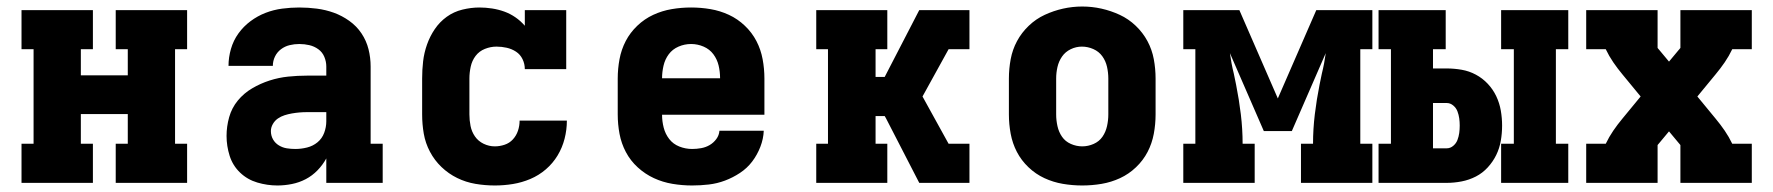

<svg xmlns="http://www.w3.org/2000/svg" viewBox="-20 -561 5440 589"><path d="M46 0V-120H83V-410H46V-530H265V-410H228V-330H372V-410H335V-530H554V-410H517V-120H554V0H335V-120H372V-211H228V-120H265V0Z M831 8Q800 8 769.5 -1Q739 -10 716.5 -31.5Q694 -53 684.5 -83Q675 -113 675 -144Q675 -173 683 -201.5Q691 -230 709.5 -252.5Q728 -275 753.5 -290Q779 -305 807 -314Q835 -323 864 -326Q893 -329 922 -329H981V-357Q981 -372 975 -386.5Q969 -401 956.5 -410Q944 -419 929 -422.5Q914 -426 898 -426Q883 -426 868.5 -422.5Q854 -419 842 -410Q830 -401 823.5 -387.5Q817 -374 817 -359H681Q681 -385 688.5 -411Q696 -437 711.5 -458.5Q727 -480 748.5 -496Q770 -512 794.5 -521.5Q819 -531 845.5 -534.5Q872 -538 898 -538Q925 -538 952 -534.5Q979 -531 1004 -522Q1029 -513 1051.5 -497Q1074 -481 1089 -458.5Q1104 -436 1110.5 -410Q1117 -384 1117 -357V-120H1154V0H981V-75Q970 -55 954 -38.5Q938 -22 918 -11.5Q898 -1 875.5 3.5Q853 8 831 8ZM886 -104Q904 -104 922 -108.5Q940 -113 954 -124.5Q968 -136 974.5 -153.5Q981 -171 981 -189V-217H922Q910 -217 898.5 -216Q887 -215 875.5 -213Q864 -211 853 -207.5Q842 -204 832.5 -197.5Q823 -191 817 -180.5Q811 -170 811 -159Q811 -145 817.5 -133.5Q824 -122 835.5 -115Q847 -108 860 -106Q873 -104 886 -104Z M1498 8Q1468 8 1438.5 3Q1409 -2 1382.5 -15Q1356 -28 1334.5 -48.5Q1313 -69 1299 -95.5Q1285 -122 1280 -151Q1275 -180 1275 -210V-320Q1275 -347 1278 -373Q1281 -399 1290 -424.5Q1299 -450 1314 -472Q1329 -494 1350.5 -509.5Q1372 -525 1398.5 -531.5Q1425 -538 1451 -538Q1470 -538 1489.5 -535Q1509 -532 1527 -525.5Q1545 -519 1561 -508Q1577 -497 1590 -482V-530H1717V-349H1590Q1590 -365 1583 -379.5Q1576 -394 1563 -402.5Q1550 -411 1534.5 -414.5Q1519 -418 1503 -418Q1485 -418 1467.5 -411Q1450 -404 1439 -389.5Q1428 -375 1424 -356.5Q1420 -338 1420 -320V-210Q1420 -192 1423.5 -174.5Q1427 -157 1437 -142.5Q1447 -128 1463.5 -120Q1480 -112 1498 -112Q1513 -112 1528 -117Q1543 -122 1553.5 -133.5Q1564 -145 1569 -160Q1574 -175 1574 -191Q1574 -191 1574 -191Q1574 -191 1574 -191Q1574 -191 1574 -191Q1574 -191 1574 -191H1719Q1719 -191 1719 -191Q1719 -191 1719 -191Q1719 -163 1712 -135.5Q1705 -108 1690.5 -84Q1676 -60 1654.5 -41.5Q1633 -23 1607 -12Q1581 -1 1553.5 3.5Q1526 8 1498 8Z M2103 8Q2073 8 2043 3Q2013 -2 1986 -14.5Q1959 -27 1936.5 -47.5Q1914 -68 1900 -94.5Q1886 -121 1880.5 -150.5Q1875 -180 1875 -210V-320Q1875 -350 1880.5 -379.5Q1886 -409 1899.5 -435Q1913 -461 1935 -482Q1957 -503 1984 -515.5Q2011 -528 2040.5 -533Q2070 -538 2100 -538Q2130 -538 2159.5 -533Q2189 -528 2216 -515.5Q2243 -503 2265 -482Q2287 -461 2300.5 -435Q2314 -409 2319.5 -379.5Q2325 -350 2325 -320V-209H2011Q2011 -189 2016 -169.5Q2021 -150 2033 -134.5Q2045 -119 2064 -111.5Q2083 -104 2103 -104Q2117 -104 2131 -106.5Q2145 -109 2157 -116Q2169 -123 2177.5 -134.5Q2186 -146 2187 -160H2323Q2322 -135 2312.5 -110.5Q2303 -86 2287.5 -65.5Q2272 -45 2250 -30.5Q2228 -16 2204 -7Q2180 2 2154.5 5Q2129 8 2103 8ZM2011 -321H2189Q2189 -341 2184.5 -360Q2180 -379 2168.5 -394.5Q2157 -410 2138.5 -418Q2120 -426 2100 -426Q2080 -426 2061.5 -418Q2043 -410 2031.5 -394.5Q2020 -379 2015.5 -359.5Q2011 -340 2011 -321Z M2484 0V-120H2520V-410H2484V-530H2702V-410H2666V-325H2694L2800 -530H2954V-410H2890L2810 -265L2890 -120H2954V0H2800L2698 -198L2694 -205H2666V-120H2702V0Z M3300 8Q3270 8 3240.5 3Q3211 -2 3184 -14.5Q3157 -27 3135 -48Q3113 -69 3099.5 -95Q3086 -121 3080.5 -150.5Q3075 -180 3075 -210V-320Q3075 -350 3080.5 -379.5Q3086 -409 3100 -435Q3114 -461 3136 -482Q3158 -503 3185 -515.5Q3212 -528 3241 -534.5Q3270 -541 3300 -541Q3330 -541 3359 -534.5Q3388 -528 3415 -515.5Q3442 -503 3464 -482Q3486 -461 3500 -435Q3514 -409 3519.5 -379.5Q3525 -350 3525 -320V-210Q3525 -180 3519.5 -150.5Q3514 -121 3500.5 -95Q3487 -69 3465 -48Q3443 -27 3416 -14.5Q3389 -2 3359.5 3Q3330 8 3300 8ZM3300 -112Q3318 -112 3335 -119.5Q3352 -127 3362 -141.5Q3372 -156 3376 -174Q3380 -192 3380 -210V-320Q3380 -338 3376 -356Q3372 -374 3361.5 -388.5Q3351 -403 3334 -410.5Q3317 -418 3299 -418Q3281 -418 3264.5 -410Q3248 -402 3238 -387.5Q3228 -373 3224 -355.5Q3220 -338 3220 -320V-210Q3220 -192 3224 -174Q3228 -156 3238 -141.5Q3248 -127 3265 -119.5Q3282 -112 3300 -112Z M3610 0V-120H3647V-410H3610V-530H3782L3900 -259L4018 -530H4190V-410H4153V-120H4190V0H3971V-120H4008Q4008 -165 4013.5 -210.5Q4019 -256 4028 -301L4035 -335Q4039 -351 4042 -367Q4045 -383 4047 -398L3943 -159H3857L3753 -398Q3755 -383 3758 -367Q3761 -351 3765 -335L3772 -301Q3781 -256 3786.5 -210.5Q3792 -165 3792 -120H3829V0Z M4585 0V-120H4624V-410H4585V-530H4791V-410H4753V-120H4791V0ZM4209 0V-120H4247V-410H4209V-530H4415V-410H4376V-351H4418Q4441 -351 4464 -347Q4487 -343 4507.5 -332Q4528 -321 4544 -304Q4560 -287 4570 -266Q4580 -245 4584 -222Q4588 -199 4588 -176Q4588 -152 4584 -129Q4580 -106 4570 -85.5Q4560 -65 4544 -47.5Q4528 -30 4507.5 -19.5Q4487 -9 4464 -4.5Q4441 0 4418 0ZM4376 -106H4418Q4429 -106 4438 -113.5Q4447 -121 4451 -131.5Q4455 -142 4456.5 -153Q4458 -164 4458 -176Q4458 -187 4456.5 -198Q4455 -209 4451 -219.5Q4447 -230 4438 -237.5Q4429 -245 4418 -245H4376Z M4846 0V-120H4906Q4916 -141 4929 -160Q4942 -179 4957 -197L5013 -265L4957 -333Q4942 -351 4929 -370Q4916 -389 4906 -410H4846V-530H5065V-414Q5066 -413 5067 -411.5Q5068 -410 5070 -408L5100 -372L5130 -408L5131 -409Q5132 -410 5133 -411.5Q5134 -413 5135 -414V-530H5354V-410H5294Q5284 -389 5271 -370Q5258 -351 5243 -333L5187 -265L5243 -197Q5258 -179 5271 -160Q5284 -141 5294 -120H5354V0H5135V-116Q5134 -117 5133 -118.5Q5132 -120 5130 -122L5100 -158L5070 -122Q5068 -120 5067 -118.5Q5066 -117 5065 -116V0Z"/></svg>

Font: Iosevka Curly Slab HvEx
Style: Regular
Weight: 900
Width: 7
Monospace: yes
Designer: Belleve Invis
Foundry: Belleve Invis
Version: Version 11.1.0; ttfautohint (v1.8.3)